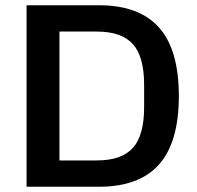

<svg xmlns="http://www.w3.org/2000/svg" viewBox="-20 -710 748 730"><path d="M81 -690H357Q509 -690 584.5 -605.5Q660 -521 660 -345Q660 -169 584.5 -84.5Q509 0 357 0H81ZM348 -100Q442 -100 485 -147.5Q528 -195 528 -303V-387Q528 -495 485 -542.5Q442 -590 348 -590H206V-100Z"/></svg>

Font: Mozilla Text BETA SemiBold
Style: Regular
Weight: 600
Designer: Studio DRAMA
Foundry: Studio DRAMA
Version: Version 0.100